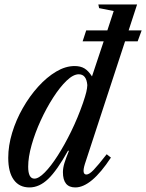

<svg xmlns="http://www.w3.org/2000/svg" viewBox="-20 -831 656 862"><path d="M112.5 10.5Q66.5 10.5 41.8 -23.8Q17 -58 17 -122.5Q17 -177 34.5 -234.8Q52 -292.5 82.5 -346Q113 -399.5 151.5 -442Q190 -484.5 232 -509.5Q274 -534.5 315 -534.5Q341.5 -534.5 359.2 -523.8Q377 -513 393 -488L445.5 -645.5H351L367 -694.5H462L490.5 -781.5L425 -794.5L421.5 -811H595.5L557.5 -694.5H616L598 -645.5H541.5L361 -94.5Q346.5 -47.5 368 -47.5Q380.5 -47.5 400.2 -68Q420 -88.5 459 -138.5L478 -123.5Q390 10.5 318 10.5Q262.5 10.5 262.5 -58Q262.5 -76.5 269.2 -98.8Q276 -121 289 -152.5L286 -155.5Q236 -65.5 196.2 -27.5Q156.5 10.5 112.5 10.5ZM134.5 -29Q153.5 -29 181 -56.8Q208.5 -84.5 239.2 -132.5Q270 -180.5 299.8 -241.5Q329.5 -302.5 352.5 -368.5Q363.5 -401 367.5 -418Q371.5 -435 372 -449Q368 -497.5 333.5 -497.5Q309 -497.5 279 -468.8Q249 -440 218.8 -393Q188.5 -346 163 -290.5Q137.5 -235 122 -180.2Q106.5 -125.5 106.5 -82.5Q106.5 -29 134.5 -29Z"/></svg>

Font: Libre Caslon Condensed Medium Italic
Style: Regular
Weight: 500
Italic angle: -22.583°
Designer: Pablo Impallari, Rodrigo Fuenzalida, Katja Schimmel, Ertekin Erdin
Foundry: Pablo Impallari, Rodrigo Fuenzalida
Version: Version 2.000; ttfautohint (v1.8.4.7-5d5b);gftools[0.9.33]